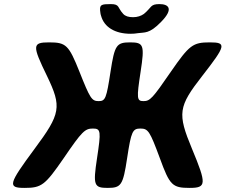

<svg xmlns="http://www.w3.org/2000/svg" viewBox="-20 -918 1102 938"><path d="M761 -145C809 -13 822 0 906 0C989 0 990 -18 918 -191C846 -364 851 -397 968 -547C1084 -696 1088 -711 1005 -711C922 -711 905 -698 815 -568C725 -437 713 -424 681 -424C648 -424 647 -437 667 -568C687 -698 682 -711 616 -711C549 -711 540 -698 520 -568C500 -437 495 -424 462 -424C428 -424 420 -437 368 -568C316 -698 303 -711 220 -711C137 -711 137 -696 210 -546C282 -396 277 -363 149 -191C21 -18 16 0 100 0C183 0 200 -13 291 -145C381 -277 395 -290 434 -290C473 -290 474 -277 454 -145C434 -13 439 0 506 0C572 0 581 -13 601 -145C621 -277 628 -290 666 -290C704 -290 712 -277 761 -145ZM630 -834C608 -834 592 -839 582 -850C553 -881 566 -898 521 -898C476 -898 467 -895 469 -867C470 -858 471 -848 474 -840C489 -786 541 -753 618 -753C631 -753 643 -754 654 -756C686 -761 709 -751 767 -811C830 -875 804 -898 759 -898C713 -898 722 -882 683 -850C669 -840 651 -834 630 -834Z"/></svg>

Font: Asimov Print
Style: AIt
Weight: 500
Designer: Google
Version: Version 2.000980: 2014